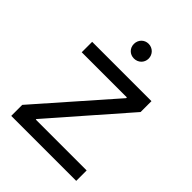

<svg xmlns="http://www.w3.org/2000/svg" viewBox="-203 -807 911 911"><g transform="rotate(45 253.0 -351.5)"><path d="M254 -604C282 -604 304 -625 304 -653C304 -681 282 -703 254 -703C226 -703 205 -681 205 -653C205 -625 226 -604 254 -604ZM35 0H471V-70H130V-74L456 -447V-520H58V-450H361V-445L35 -74Z"/></g></svg>

Font: Fixel Display Regular
Style: Regular
Weight: 400
Designer: AlfaBravo + MacPaw
Foundry: Kyrylo Tkachov, Marchela Mozhyna, Serhii Makarenko, Maria Weinstein, Zakhar Kryvoshyya
Version: Version 1.211